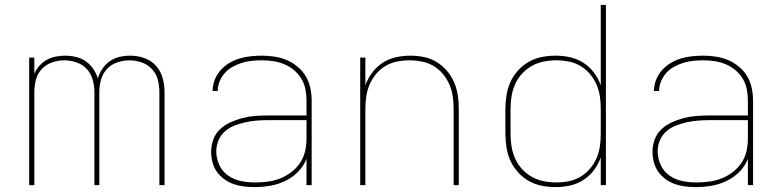

<svg xmlns="http://www.w3.org/2000/svg" viewBox="-20 -755 3190 783"><path d="M99 0V-520H120V-454Q127 -471 140 -486Q153 -501 170 -510.5Q187 -520 206.5 -524Q226 -528 245 -528Q245 -528 245 -528Q245 -528 245 -528Q267 -528 289 -523Q311 -518 329 -505.5Q347 -493 360 -474.5Q373 -456 379 -435Q385 -456 397.5 -474.5Q410 -493 428 -505.5Q446 -518 467.5 -523Q489 -528 511 -528Q511 -528 511 -528Q511 -528 511 -528Q540 -528 568 -518.5Q596 -509 615.5 -487.5Q635 -466 643 -437.5Q651 -409 651 -380V0H630V-380Q630 -405 623.5 -430Q617 -455 599.5 -473.5Q582 -492 557.5 -500.5Q533 -509 508 -509Q483 -509 458 -500.5Q433 -492 416 -473.5Q399 -455 392 -430Q385 -405 385 -380V0H365V-380Q365 -405 358 -430Q351 -455 334 -473.5Q317 -492 292 -500.5Q267 -509 242 -509Q217 -509 192.5 -500.5Q168 -492 150.5 -473.5Q133 -455 126.5 -430Q120 -405 120 -380V0Z M1018 8Q997 8 975.5 5.5Q954 3 933.5 -4Q913 -11 895 -24Q877 -37 864.5 -54.5Q852 -72 846.5 -93.5Q841 -115 841 -136Q841 -162 850 -186.5Q859 -211 878 -228.5Q897 -246 920.5 -256.5Q944 -267 968.5 -273.5Q993 -280 1019 -282Q1045 -284 1070 -284H1230V-345Q1230 -368 1225.5 -391Q1221 -414 1209 -434Q1197 -454 1179 -469Q1161 -484 1139.5 -493Q1118 -502 1095 -505.5Q1072 -509 1048 -509Q1028 -509 1007.5 -507Q987 -505 967.5 -499Q948 -493 929.5 -483Q911 -473 897.5 -458Q884 -443 876 -424Q868 -405 868 -384H847Q847 -407 855.5 -429Q864 -451 879.5 -468.5Q895 -486 915 -498Q935 -510 957 -516.5Q979 -523 1002 -525.5Q1025 -528 1048 -528Q1074 -528 1100 -524Q1126 -520 1149.5 -510Q1173 -500 1193.5 -483Q1214 -466 1227 -444Q1240 -422 1245.5 -396.5Q1251 -371 1251 -345V0H1230V-107Q1218 -77 1195 -54Q1172 -31 1143 -17Q1114 -3 1082 2.5Q1050 8 1018 8ZM1021 -11Q1047 -11 1073 -14.5Q1099 -18 1123 -27.5Q1147 -37 1168 -53Q1189 -69 1203.5 -90.5Q1218 -112 1224 -137.5Q1230 -163 1230 -189V-265H1070Q1047 -265 1024.5 -263Q1002 -261 979.5 -256Q957 -251 935.5 -242.5Q914 -234 897 -219Q880 -204 871 -182.5Q862 -161 862 -138Q862 -109 874.5 -82Q887 -55 911 -38.5Q935 -22 963.5 -16.5Q992 -11 1021 -11Z M1449 0V-520H1470V-407Q1480 -435 1498 -459Q1516 -483 1540.5 -499Q1565 -515 1594.5 -521.5Q1624 -528 1653 -528Q1681 -528 1708.5 -522.5Q1736 -517 1760 -502.5Q1784 -488 1802.5 -466.5Q1821 -445 1832 -419Q1843 -393 1847 -365.5Q1851 -338 1851 -310V0H1830V-310Q1830 -335 1826.5 -360.5Q1823 -386 1813 -409.5Q1803 -433 1786.5 -453Q1770 -473 1748 -486Q1726 -499 1700.5 -504Q1675 -509 1650 -509Q1625 -509 1599.5 -504Q1574 -499 1552 -486Q1530 -473 1513.5 -453Q1497 -433 1487 -409.5Q1477 -386 1473.5 -360.5Q1470 -335 1470 -310V0Z M2246 8Q2218 8 2189.5 2.5Q2161 -3 2136.5 -17Q2112 -31 2092.5 -52.5Q2073 -74 2061.5 -99.5Q2050 -125 2045.5 -153.5Q2041 -182 2041 -210V-310Q2041 -338 2045.5 -366.5Q2050 -395 2061.5 -420.5Q2073 -446 2092.5 -467.5Q2112 -489 2136.5 -503Q2161 -517 2189.5 -522.5Q2218 -528 2246 -528Q2276 -528 2305 -521.5Q2334 -515 2359 -499Q2384 -483 2402 -459Q2420 -435 2430 -407V-735H2451V0H2430V-113Q2420 -85 2402 -61Q2384 -37 2359 -21Q2334 -5 2305 1.5Q2276 8 2246 8ZM2249 -11Q2275 -11 2300 -16Q2325 -21 2347 -34Q2369 -47 2386 -67Q2403 -87 2413 -110.5Q2423 -134 2426.5 -159Q2430 -184 2430 -210V-310Q2430 -336 2426.5 -361Q2423 -386 2413 -409.5Q2403 -433 2386 -453Q2369 -473 2347 -486Q2325 -499 2300 -504Q2275 -509 2249 -509Q2223 -509 2197.5 -504Q2172 -499 2149.5 -486.5Q2127 -474 2109 -454.5Q2091 -435 2080.5 -411Q2070 -387 2066 -361.5Q2062 -336 2062 -310V-210Q2062 -184 2066 -158.5Q2070 -133 2080.5 -109Q2091 -85 2109 -65.5Q2127 -46 2149.5 -33.5Q2172 -21 2197.5 -16Q2223 -11 2249 -11Z M2818 8Q2797 8 2775.5 5.5Q2754 3 2733.5 -4Q2713 -11 2695 -24Q2677 -37 2664.5 -54.5Q2652 -72 2646.5 -93.5Q2641 -115 2641 -136Q2641 -162 2650 -186.5Q2659 -211 2678 -228.5Q2697 -246 2720.5 -256.5Q2744 -267 2768.5 -273.5Q2793 -280 2819 -282Q2845 -284 2870 -284H3030V-345Q3030 -368 3025.5 -391Q3021 -414 3009 -434Q2997 -454 2979 -469Q2961 -484 2939.5 -493Q2918 -502 2895 -505.5Q2872 -509 2848 -509Q2828 -509 2807.5 -507Q2787 -505 2767.5 -499Q2748 -493 2729.5 -483Q2711 -473 2697.5 -458Q2684 -443 2676 -424Q2668 -405 2668 -384H2647Q2647 -407 2655.5 -429Q2664 -451 2679.5 -468.5Q2695 -486 2715 -498Q2735 -510 2757 -516.5Q2779 -523 2802 -525.5Q2825 -528 2848 -528Q2874 -528 2900 -524Q2926 -520 2949.5 -510Q2973 -500 2993.5 -483Q3014 -466 3027 -444Q3040 -422 3045.5 -396.5Q3051 -371 3051 -345V0H3030V-107Q3018 -77 2995 -54Q2972 -31 2943 -17Q2914 -3 2882 2.5Q2850 8 2818 8ZM2821 -11Q2847 -11 2873 -14.5Q2899 -18 2923 -27.5Q2947 -37 2968 -53Q2989 -69 3003.5 -90.5Q3018 -112 3024 -137.5Q3030 -163 3030 -189V-265H2870Q2847 -265 2824.5 -263Q2802 -261 2779.5 -256Q2757 -251 2735.5 -242.5Q2714 -234 2697 -219Q2680 -204 2671 -182.5Q2662 -161 2662 -138Q2662 -109 2674.5 -82Q2687 -55 2711 -38.5Q2735 -22 2763.5 -16.5Q2792 -11 2821 -11Z"/></svg>

Font: Zed Sans Thin Extended
Style: Regular
Weight: 100
Width: 7
Designer: Belleve Invis
Foundry: Belleve Invis
Version: Version 1.0.0; ttfautohint (v1.8.4)